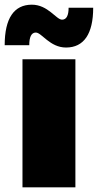

<svg xmlns="http://www.w3.org/2000/svg" viewBox="-46 -800 418 820"><path d="M50 0H276V-547H50ZM236 -597C312 -597 352 -655 352 -767H247C247 -734 238 -716 219 -716C194 -716 159 -780 90 -780C14 -780 -26 -722 -26 -607H79C79 -642 88 -661 107 -661C132 -661 167 -597 236 -597Z"/></svg>

Font: Chess Sans Black
Style: Regular
Weight: 900
Designer: Wolf Bōese
Foundry: Wolf Bōese
Version: Version 7.223;Glyphs 3.3 (3306)